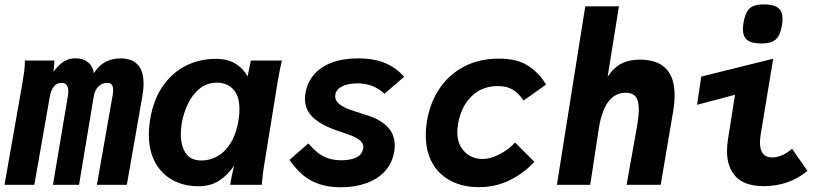

<svg xmlns="http://www.w3.org/2000/svg" viewBox="-38 -818 3658 850"><path d="M72 -550H203L199 -500Q218 -528.5 242.5 -544.2Q267 -560 295 -560Q329.5 -560 351.8 -542Q374 -524 377 -493.5Q400.5 -529.5 430.2 -544.5Q460 -559.5 496 -559.5Q545 -559.5 571.2 -532.2Q597.5 -505 597.5 -448.5Q597.5 -420.5 592 -391L523.5 0H391L461 -398.5Q463 -409 463 -419.5Q463 -451 437 -451Q413.5 -451 397.5 -434.8Q381.5 -418.5 377 -391.5L312 0H196.5L263 -396Q264.5 -406 264.5 -414Q264.5 -432 257 -441.5Q249.5 -451 235.5 -451Q193.5 -451 182.5 -390.5L114 0H-18L61 -448.5Q66.5 -480 69.5 -503.8Q72.5 -527.5 72 -550Z M621 -222.5Q621 -255 627 -291Q642 -380 684.8 -439.8Q727.5 -499.5 787.8 -528.5Q848 -557.5 917 -557.5Q971 -557.5 1005.5 -535.5Q1040 -513.5 1058 -479.5L1072.5 -550H1210Q1202 -518.5 1190 -449L1129 -71.5Q1125.5 -48 1124 -30L1120.5 0H981.5Q983.5 -21 998 -85Q973 -45.5 934.2 -19.5Q895.5 6.5 840.5 6.5Q777 6.5 727.2 -20.2Q677.5 -47 649.2 -98.5Q621 -150 621 -222.5ZM1018.5 -289Q1022 -312 1022 -334.5Q1022 -394 994.5 -423Q967 -452 922 -452Q877.5 -452 845 -425Q812.5 -398 793.5 -357.2Q774.5 -316.5 767 -274Q762.5 -245 762.5 -224Q762.5 -173 784 -140.2Q805.5 -107.5 854.5 -107.5Q893 -107.5 927 -127.5Q961 -147.5 985.2 -188.5Q1009.5 -229.5 1018.5 -289Z M1243.5 -110 1327 -183Q1349 -158 1368.2 -142.5Q1387.5 -127 1413.2 -117.8Q1439 -108.5 1474.5 -108.5Q1511.5 -108.5 1538 -120.2Q1564.5 -132 1569.5 -159.5Q1570.5 -165.5 1570.5 -167.5Q1570.5 -182.5 1558.2 -194Q1546 -205.5 1523.8 -215Q1501.5 -224.5 1463 -237Q1389.5 -261 1350.8 -295.2Q1312 -329.5 1312 -381Q1312 -394.5 1315 -409.5Q1323.5 -455 1352.8 -488.8Q1382 -522.5 1431.2 -541Q1480.5 -559.5 1547 -559.5Q1618.5 -559.5 1667.8 -538.5Q1717 -517.5 1751 -478L1664 -403Q1615 -449 1544.5 -449Q1500.5 -449 1473.2 -433.8Q1446 -418.5 1446 -391.5Q1446 -372.5 1462.5 -358.8Q1479 -345 1502.2 -336Q1525.5 -327 1561.5 -316Q1570.5 -313 1580.2 -310Q1590 -307 1600 -303.5Q1648.5 -286.5 1679 -254.8Q1709.5 -223 1709.5 -173Q1709.5 -161.5 1707 -145.5Q1698.5 -96 1666.8 -60.8Q1635 -25.5 1584.5 -7.2Q1534 11 1471 11Q1415 11 1373.5 -3.5Q1332 -18 1301.8 -44.2Q1271.5 -70.5 1243.5 -110Z M1847 -219.5Q1847 -251 1853 -287Q1867.5 -368 1910.2 -429.5Q1953 -491 2019.5 -524.8Q2086 -558.5 2170 -558.5Q2251.5 -558.5 2299.8 -527.2Q2348 -496 2379.5 -443.5L2280 -373Q2257 -406.5 2231 -421.8Q2205 -437 2166 -437Q2096 -437 2049.8 -392Q2003.5 -347 1990 -270Q1986.5 -247.5 1986.5 -233.5Q1986.5 -194 2002.8 -167Q2019 -140 2044.2 -127Q2069.5 -114 2097 -114Q2133 -114 2173.2 -134.8Q2213.5 -155.5 2242 -187L2328 -101.5Q2281.5 -51.5 2219.2 -20.5Q2157 10.5 2082 10.5Q2012 10.5 1958.8 -16.8Q1905.5 -44 1876.2 -95.8Q1847 -147.5 1847 -219.5Z M2553 -790H2702L2652 -478Q2679.5 -519.5 2713.8 -536.8Q2748 -554 2794.5 -554Q2948.5 -554 2948.5 -396.5Q2948.5 -362 2942 -324.5L2887 0H2736L2781.5 -254.5Q2790 -304 2790 -334Q2790 -372.5 2776.2 -390Q2762.5 -407.5 2732 -407.5Q2637 -407.5 2612.5 -246L2575 0H2427.5Z M3180.5 -149.5Q3180.5 -171.5 3184.5 -199.5L3216 -398.5L3048 -354L3066.5 -479L3385 -558L3329.5 -222Q3326.5 -202.5 3326.5 -186Q3326.5 -121 3380.5 -121Q3402.5 -121 3425.8 -131.5Q3449 -142 3468.5 -159.5L3536.5 -61.5Q3456 6 3342.5 6Q3260 6 3220.2 -35.2Q3180.5 -76.5 3180.5 -149.5ZM3251 -688.5Q3251 -704.5 3254.5 -722Q3260 -752 3270.5 -768.5Q3281 -785 3298.5 -791.8Q3316 -798.5 3344 -798.5Q3387.5 -798.5 3407 -783Q3426.5 -767.5 3426.5 -735Q3426.5 -719 3423 -702Q3417.5 -673 3407.2 -656.5Q3397 -640 3379.2 -632.8Q3361.5 -625.5 3332 -625.5Q3289.5 -625.5 3270.2 -640.8Q3251 -656 3251 -688.5Z"/></svg>

Font: JuliaMono ExtraBoldItalic
Style: Regular
Weight: 800
Italic angle: -9°
Monospace: yes
Designer: cormullion
Foundry: corm
Version: Version 0.049; ttfautohint (v1.8.4)